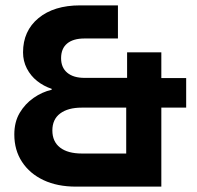

<svg xmlns="http://www.w3.org/2000/svg" viewBox="-20 -695 733 715"><path d="M263.3 0Q193.3 0 142.1 -24.2Q90.8 -48.3 62.1 -92.1Q33.3 -135.8 33.3 -194.2Q33.3 -240.8 53.3 -274.6Q73.3 -308.3 105 -330.4Q136.7 -352.5 172.5 -360.8V-364.2Q142.5 -374.2 118.3 -393.3Q94.2 -412.5 80 -440Q65.8 -467.5 65.8 -500Q65.8 -580 123.3 -627.5Q180.8 -675 278.3 -675H419.2V-551.7H295Q252.5 -551.7 230 -532.9Q207.5 -514.2 207.5 -478.3Q207.5 -443.3 230.4 -424.2Q253.3 -405 295 -405H453.3V-500H580.8V-404.2H673.3V-294.2H580.8V0ZM285 -123.3H450V-294.2H284.2Q233.3 -294.2 204.2 -272.5Q175 -250.8 175 -209.2Q175 -167.5 203.8 -145.4Q232.5 -123.3 285 -123.3Z"/></svg>

Font: Funnel Display Light
Style: Bold
Weight: 700
Version: Version 1.000